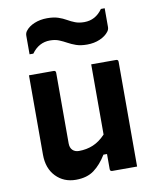

<svg xmlns="http://www.w3.org/2000/svg" viewBox="-89 -870 778 951"><g transform="rotate(-10 300.0 -394.5)"><path d="M200 -538Q211 -538 211 -527V-172Q211 -150 223 -138Q235 -126 255 -126Q294 -126 327 -140Q360 -154 389 -185V-538H514Q525 -538 525 -527V0H400Q389 0 389 -11V-87H371Q343 -41 307.5 -14.5Q272 12 216 12Q155 12 115.5 -29Q76 -70 76 -139V-538ZM392 -750Q449 -750 484 -800H503V-706Q503 -693 495 -683Q480 -663 451 -650.5Q422 -638 387 -638Q354 -638 331.5 -646Q309 -654 291 -664Q273 -674 253.5 -682Q234 -690 208 -690Q152 -690 116 -640H97V-733Q97 -747 105 -757Q120 -777 149 -789Q178 -801 213 -801Q246 -801 268.5 -793.5Q291 -786 309 -775.5Q327 -765 346.5 -757.5Q366 -750 392 -750Z"/></g></svg>

Font: Recursive Sn Lnr St
Style: Bold
Weight: 700
Version: Version 1.079;hotconv 1.0.112;makeotfexe 2.5.65598; ttfautoh